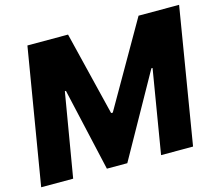

<svg xmlns="http://www.w3.org/2000/svg" viewBox="-108 -861 1140 994"><g transform="rotate(-15 462.0 -364.0)"><path d="M116.2 -727.5H334L444.3 -277.3H453.1L711.9 -727.5H929.2L809.1 0H637.7L711.9 -447.3H705.6L458 -4.9H348.6L248 -448.7H242.2L166.5 0H-4.9Z"/></g></svg>

Font: Inter Tight ExtraBold
Style: Italic
Weight: 800
Italic angle: -9.39999°
Designer: Rasmus Andersson
Foundry: rsms
Version: Version 3.004